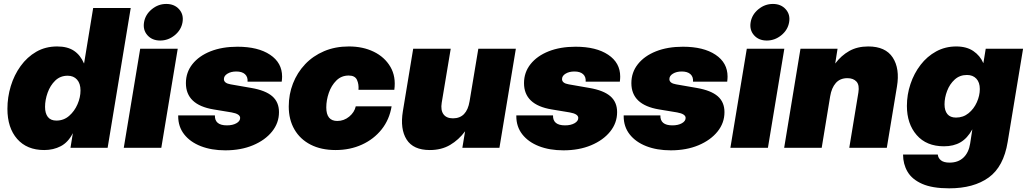

<svg xmlns="http://www.w3.org/2000/svg" viewBox="-20 -769 5343 999"><path d="M210 11.7Q120.1 11.7 69.3 -46.1Q18.6 -104 18.6 -202.6Q18.6 -263.2 36.1 -321Q53.7 -378.9 87.4 -425.5Q121.1 -472.2 168.9 -499.8Q216.8 -527.3 277.3 -527.3Q331.1 -527.3 364.7 -504.9Q398.4 -482.4 417 -439H417.5L464.8 -727.5H660.2L540 0H346.7L358.9 -75.2H358.4Q334.5 -28.3 296.1 -8.3Q257.8 11.7 210 11.7ZM273.4 -141.6Q311.5 -141.6 339.6 -166Q367.7 -190.4 383.3 -226.6Q398.9 -262.7 398.9 -298.3Q398.9 -334.5 380.9 -354.7Q362.8 -375 332 -375Q293.5 -375 267.3 -349.6Q241.2 -324.2 227.8 -286.6Q214.4 -249 214.4 -212.9Q214.4 -179.2 229 -160.4Q243.7 -141.6 273.4 -141.6Z M624 0 709.5 -515.6H904.8L819.3 0ZM813.5 -558.1Q771.5 -558.1 747.1 -585.7Q722.7 -613.3 729.5 -653.3Q736.3 -693.4 769.8 -720.9Q803.2 -748.5 845.2 -748.5Q887.2 -748.5 911.9 -720.9Q936.5 -693.4 929.7 -653.3Q922.9 -613.3 889.2 -585.7Q855.5 -558.1 813.5 -558.1Z M1152.3 13.2Q1080.1 13.2 1024.7 -8.5Q969.2 -30.3 938.2 -70.1Q907.2 -109.9 907.2 -164.1V-168.5H1098.1Q1096.7 -116.7 1160.6 -116.7Q1190.4 -116.7 1210 -127.7Q1229.5 -138.7 1229.5 -155.3Q1229.5 -176.3 1185.1 -184.1L1090.8 -199.7Q947.3 -223.6 947.3 -336.4Q947.3 -392.6 981.2 -435.3Q1015.1 -478 1075.4 -502Q1135.7 -525.9 1215.3 -525.9Q1322.8 -525.9 1385.3 -484.1Q1447.8 -442.4 1447.8 -370.6Q1447.8 -365.2 1447.3 -358.2Q1446.8 -351.1 1445.8 -344.2H1268.1Q1270 -369.1 1254.6 -383.1Q1239.3 -397 1209.5 -397Q1182.1 -397 1163.6 -385.7Q1145 -374.5 1145 -357.4Q1145 -335.9 1180.2 -330.1L1287.1 -311.5Q1361.3 -298.8 1396.5 -268.3Q1431.6 -237.8 1431.6 -185.5Q1431.6 -129.4 1395.5 -84.5Q1359.4 -39.6 1296.4 -13.2Q1233.4 13.2 1152.3 13.2Z M1726.1 11.7Q1650.9 11.7 1596.2 -16.4Q1541.5 -44.4 1512 -95.5Q1482.4 -146.5 1482.4 -214.8Q1482.4 -278.3 1504.4 -334.7Q1526.4 -391.1 1567.4 -434.6Q1608.4 -478 1666.3 -502.7Q1724.1 -527.3 1795.4 -527.3Q1868.2 -527.3 1924.8 -499.8Q1981.4 -472.2 2011.2 -421.4Q2041 -370.6 2031.7 -301.8H1845.2Q1847.7 -330.6 1837.4 -353.3Q1827.1 -376 1794.4 -376Q1756.3 -376 1730.2 -350.1Q1704.1 -324.2 1690.9 -285.9Q1677.7 -247.6 1677.7 -210Q1677.7 -139.6 1734.9 -139.6Q1769.5 -139.6 1796.9 -162.1Q1824.2 -184.6 1831.1 -215.8H2017.6Q2006.3 -147 1965.8 -95.9Q1925.3 -44.9 1863.3 -16.6Q1801.3 11.7 1726.1 11.7Z M2216.3 11.7Q2130.4 11.7 2095.7 -43Q2061 -97.7 2076.2 -190.4L2129.9 -515.6H2325.2L2278.3 -234.4Q2272 -195.8 2287.4 -174.6Q2302.7 -153.3 2336.9 -153.3Q2408.7 -153.3 2423.3 -242.2L2468.8 -515.6H2664.1L2578.6 0H2385.7L2399.9 -85.9Q2367.2 -41.5 2322 -14.9Q2276.9 11.7 2216.3 11.7Z M2911.6 13.2Q2839.4 13.2 2783.9 -8.5Q2728.5 -30.3 2697.5 -70.1Q2666.5 -109.9 2666.5 -164.1V-168.5H2857.4Q2856 -116.7 2919.9 -116.7Q2949.7 -116.7 2969.2 -127.7Q2988.8 -138.7 2988.8 -155.3Q2988.8 -176.3 2944.3 -184.1L2850.1 -199.7Q2706.5 -223.6 2706.5 -336.4Q2706.5 -392.6 2740.5 -435.3Q2774.4 -478 2834.7 -502Q2895 -525.9 2974.6 -525.9Q3082 -525.9 3144.5 -484.1Q3207 -442.4 3207 -370.6Q3207 -365.2 3206.5 -358.2Q3206.1 -351.1 3205.1 -344.2H3027.3Q3029.3 -369.1 3013.9 -383.1Q2998.5 -397 2968.8 -397Q2941.4 -397 2922.9 -385.7Q2904.3 -374.5 2904.3 -357.4Q2904.3 -335.9 2939.5 -330.1L3046.4 -311.5Q3120.6 -298.8 3155.8 -268.3Q3190.9 -237.8 3190.9 -185.5Q3190.9 -129.4 3154.8 -84.5Q3118.7 -39.6 3055.7 -13.2Q2992.7 13.2 2911.6 13.2Z M3470.2 13.2Q3397.9 13.2 3342.5 -8.5Q3287.1 -30.3 3256.1 -70.1Q3225.1 -109.9 3225.1 -164.1V-168.5H3416Q3414.6 -116.7 3478.5 -116.7Q3508.3 -116.7 3527.8 -127.7Q3547.4 -138.7 3547.4 -155.3Q3547.4 -176.3 3502.9 -184.1L3408.7 -199.7Q3265.1 -223.6 3265.1 -336.4Q3265.1 -392.6 3299.1 -435.3Q3333 -478 3393.3 -502Q3453.6 -525.9 3533.2 -525.9Q3640.6 -525.9 3703.1 -484.1Q3765.6 -442.4 3765.6 -370.6Q3765.6 -365.2 3765.1 -358.2Q3764.6 -351.1 3763.7 -344.2H3585.9Q3587.9 -369.1 3572.5 -383.1Q3557.1 -397 3527.3 -397Q3500 -397 3481.4 -385.7Q3462.9 -374.5 3462.9 -357.4Q3462.9 -335.9 3498 -330.1L3605 -311.5Q3679.2 -298.8 3714.4 -268.3Q3749.5 -237.8 3749.5 -185.5Q3749.5 -129.4 3713.4 -84.5Q3677.2 -39.6 3614.3 -13.2Q3551.3 13.2 3470.2 13.2Z M3780.3 0 3865.7 -515.6H4061L3975.6 0ZM3969.7 -558.1Q3927.7 -558.1 3903.3 -585.7Q3878.9 -613.3 3885.7 -653.3Q3892.6 -693.4 3926 -720.9Q3959.5 -748.5 4001.5 -748.5Q4043.5 -748.5 4068.1 -720.9Q4092.8 -693.4 4085.9 -653.3Q4079.1 -613.3 4045.4 -585.7Q4011.7 -558.1 3969.7 -558.1Z M4299.3 -267.1 4255.4 0H4060.1L4145 -515.6H4337.9L4325.7 -438.5Q4356.9 -480 4398.9 -503.7Q4440.9 -527.3 4497.6 -527.3Q4587.4 -527.3 4625 -469.7Q4662.6 -412.1 4647 -318.8L4594.2 0H4398.9L4446.3 -287.6Q4452.6 -326.7 4436.3 -344.5Q4419.9 -362.3 4389.2 -362.3Q4351.1 -362.3 4328.9 -337.2Q4306.6 -312 4299.3 -267.1Z M4918.9 210.9Q4830.6 210.9 4777.8 187.5Q4725.1 164.1 4701.9 124.3Q4678.7 84.5 4678.7 35.2H4859.4Q4861.3 53.7 4876.2 65.4Q4891.1 77.1 4920.9 77.1Q4965.3 77.1 4992.9 51Q5020.5 24.9 5027.8 -22L5039.1 -95.2H5038.6Q5013.2 -49.3 4977.5 -28.6Q4941.9 -7.8 4891.6 -7.8Q4800.3 -7.8 4749.5 -66.4Q4698.7 -125 4698.7 -217.8Q4698.7 -276.4 4717.3 -331.8Q4735.8 -387.2 4769.8 -431.4Q4803.7 -475.6 4851.1 -501.5Q4898.4 -527.3 4955.6 -527.3Q5009.3 -527.3 5044.4 -503.4Q5079.6 -479.5 5096.2 -440.9H5096.7L5108.9 -515.6H5303.2L5223.1 -30.8Q5202.1 98.6 5124 154.8Q5045.9 210.9 4918.9 210.9ZM4954.1 -157.2Q4991.7 -157.2 5019.5 -179.9Q5047.4 -202.6 5062.7 -237.1Q5078.1 -271.5 5078.1 -305.7Q5078.1 -340.3 5060.1 -359.6Q5042 -378.9 5011.2 -378.9Q4973.6 -378.9 4947.5 -355.2Q4921.4 -331.5 4908 -296.1Q4894.5 -260.7 4894.5 -226.1Q4894.5 -193.4 4909.4 -175.3Q4924.3 -157.2 4954.1 -157.2Z"/></svg>

Font: Inter Display Black
Style: Italic
Weight: 900
Italic angle: -9.39999°
Designer: Rasmus Andersson
Foundry: rsms
Version: Version 4.000;git-a52131595